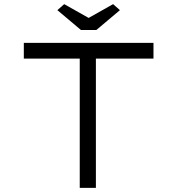

<svg xmlns="http://www.w3.org/2000/svg" viewBox="-20 -907 855 927"><path d="M365 0V-624H95V-700H721V-624H443V0ZM371 -762 257 -858 290 -887 423 -812H393L526 -887L559 -858L445 -762Z"/></svg>

Font: Lexend Zetta Light
Style: Regular
Weight: 300
Designer: Bonnie Shaver-Troup, Thomas Jockin
Foundry: Lexend
Version: Version 1.007